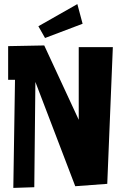

<svg xmlns="http://www.w3.org/2000/svg" viewBox="-20 -918 595 943"><path d="M201.2 -731.4 168.5 -789.1 359.9 -897.9 385.7 -801.3ZM53.7 -525.9H20V-691.4L197.3 -694.8L366.7 -329.6V-686.5H534.2L506.8 -15.1L349.6 -3.4L153.8 -515.6L148.4 1.5L45.4 4.9Z"/></svg>

Font: Some Time Later
Style: Regular
Weight: 400
Version: Version 003.300